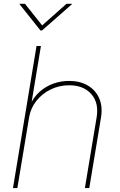

<svg xmlns="http://www.w3.org/2000/svg" viewBox="-20 -963 614 983"><path d="M128.9 -361.3 68.8 0H46.4L167 -727.5H189.5L139.2 -423.8H133.3Q151.9 -465.8 183.1 -493.4Q214.4 -521 253.2 -534.9Q292 -548.8 333.5 -548.8Q389.6 -548.8 429.7 -525.1Q469.7 -501.5 488 -459.5Q506.3 -417.5 497.1 -361.3L437 0H414.6L474.6 -361.3Q487.3 -435.5 447.8 -481Q408.2 -526.4 334 -526.4Q283.2 -526.4 239.5 -505.1Q195.8 -483.9 166.3 -446.5Q136.7 -409.2 128.9 -361.3ZM107.9 -943.4 195.8 -833 320.3 -943.4H348.1L347.7 -940.9L195.3 -807.1H187L80.6 -940.9L81.1 -943.4Z"/></svg>

Font: Inter 17pt Thin
Style: Italic
Weight: 250
Italic angle: -9.3988°
Version: Version 4.001;git-66647c0bb